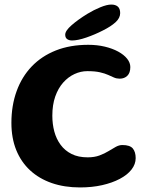

<svg xmlns="http://www.w3.org/2000/svg" viewBox="-20 -789 653 842"><path d="M331 33Q262.5 33 207 13.8Q151.5 -5.5 112 -42Q72.5 -78.5 51.2 -131Q30 -183.5 30 -250Q30 -326 52.8 -389Q75.5 -452 119 -497.5Q162.5 -543 225 -567.8Q287.5 -592.5 367 -592.5Q406 -592.5 439.5 -584.5Q473 -576.5 498.2 -562.8Q523.5 -549 537.5 -531.5Q551.5 -514 551.5 -495Q551.5 -469.5 538.5 -456.8Q525.5 -444 505 -444Q491.5 -444 480 -449Q468.5 -454 454.2 -460.5Q440 -467 418.2 -472Q396.5 -477 363 -477Q334 -477 306.5 -464.2Q279 -451.5 257 -426.8Q235 -402 222.2 -365.5Q209.5 -329 209.5 -281.5Q209.5 -245 218.2 -212.2Q227 -179.5 245.8 -154Q264.5 -128.5 293.8 -113.8Q323 -99 364.5 -99Q394 -99 416.2 -107.2Q438.5 -115.5 455.8 -126.2Q473 -137 487.8 -145Q502.5 -153 516.5 -153Q550 -153 562.5 -137.8Q575 -122.5 575 -95.5Q575 -69 556.8 -45.5Q538.5 -22 505.2 -4.5Q472 13 427.8 23Q383.5 33 331 33ZM296 -611.5Q283 -611.5 274.5 -617.5Q266 -623.5 266 -637Q266 -654 294 -678.5Q322 -703 363.5 -728.5Q391.5 -745.5 420.2 -757.2Q449 -769 468 -769Q486.5 -769 496.8 -760Q507 -751 507 -731.5Q507 -710 486.8 -691.5Q466.5 -673 431.5 -655.5Q396.5 -637.5 358.8 -624.5Q321 -611.5 296 -611.5Z"/></svg>

Font: Gluten Medium
Style: Regular
Weight: 500
Designer: Tyler Finck
Foundry: Etcetera Type Company
Version: Version 1.300